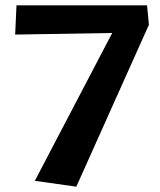

<svg xmlns="http://www.w3.org/2000/svg" viewBox="-20 -680 601 722"><path d="M111 0 402 -556 37 -550 42 -660H533L540 -587L267 22Z"/></svg>

Font: Sansita Medium
Style: Regular
Weight: 500
Designer: Pablo Cosgaya
Foundry: Omnibus-Type
Version: Version 1.006